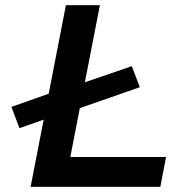

<svg xmlns="http://www.w3.org/2000/svg" viewBox="-20 -720 711 740"><path d="M244 -288 249 -383 488 -465 519 -384ZM55 -226 24 -308 250 -388 245 -293ZM98 0 234 -700H365L251 -115H620L598 0Z"/></svg>

Font: REM Medium
Style: Italic
Weight: 500
Italic angle: -11°
Designer: Octavio Pardo
Foundry: Ashler Design
Version: Version 1.005;gftools[0.9.28]